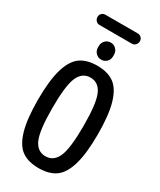

<svg xmlns="http://www.w3.org/2000/svg" viewBox="-258 -1128 1016 1219"><g transform="rotate(30 250.0 -518.0)"><path d="M336.9 -591.8Q309.6 -653.3 250 -653.3Q190.4 -653.3 163.1 -591.8Q135.7 -530.3 135.7 -365.2Q135.7 -200.2 163.1 -138.7Q190.4 -77.1 250 -77.1Q309.6 -77.1 336.9 -138.7Q364.3 -200.2 364.3 -365.2Q364.3 -530.3 336.9 -591.8ZM374 -23.9Q327.1 9.8 250 9.8Q172.9 9.8 126 -23.9Q79.1 -57.6 54.7 -140.6Q30.3 -223.6 30.3 -364.7Q30.3 -505.9 54.7 -588.9Q79.1 -671.9 126 -706.1Q172.9 -740.2 250 -740.2Q327.1 -740.2 374 -706.1Q420.9 -671.9 445.3 -588.9Q469.7 -505.9 469.7 -364.7Q469.7 -223.6 445.3 -140.6Q420.9 -57.6 374 -23.9ZM368.2 -970.7H131.8Q116.2 -970.7 105.5 -981.9Q94.7 -993.2 94.7 -1009.3Q94.7 -1025.4 105.5 -1035.6Q116.2 -1045.9 131.8 -1045.9H368.2Q383.8 -1045.9 394.5 -1035.6Q405.3 -1025.4 405.3 -1009.3Q405.3 -993.2 394.5 -981.9Q383.8 -970.7 368.2 -970.7ZM194.3 -853.5Q194.3 -877 210.4 -893.6Q226.6 -910.2 250 -910.2Q273.4 -910.2 289.6 -893.6Q305.7 -877 305.7 -853.5V-840.8Q305.7 -817.4 289.6 -801.3Q273.4 -785.2 250 -785.2Q226.6 -785.2 210.4 -801.8Q194.3 -818.4 194.3 -840.8Z"/></g></svg>

Font: Rounded Mgen+ 1mn medium
Style: Regular
Weight: 500
Designer: [Source Han Sans]
Ryoko NISHIZUKA  (kana & ideographs); Paul D. Hunt (Latin, Greek & Cyrillic); Wenlong ZHANG  (bopomofo
Version: Version 1.059.20150602